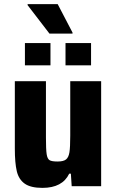

<svg xmlns="http://www.w3.org/2000/svg" viewBox="-20 -904 564 932"><path d="M52 -183V-510H203V-237Q203 -178 206.5 -155.5Q210 -133 220.5 -126.5Q231 -120 259 -120Q288 -120 300.5 -130Q313 -140 317 -164.5Q321 -189 321 -246V-510H471V0H328L324 -61H316Q283 8 186 8Q129 8 100 -12.5Q71 -33 61.5 -73Q52 -113 52 -183ZM101 -587V-695H225V-587ZM298 -587V-695H422V-587ZM220 -741 114 -879V-884H260L332 -746V-741Z"/></svg>

Font: Saira Semi Condensed
Style: Bold
Weight: 700
Width: 4
Designer: Hector Gatti with collaboration of the Omnibus-Type team
Foundry: Omnibus-Type
Version: Version 1.001; ttfautohint (v1.8)